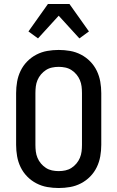

<svg xmlns="http://www.w3.org/2000/svg" viewBox="-20 -933 590 965"><path d="M275 12Q246 12 217.5 7Q189 2 163 -11.5Q137 -25 116.5 -46Q96 -67 83.5 -93Q71 -119 66 -147.5Q61 -176 61 -205V-465Q61 -494 66 -522.5Q71 -551 83.5 -577Q96 -603 116.5 -624Q137 -645 163 -658.5Q189 -672 217.5 -677Q246 -682 275 -682Q304 -682 332.5 -677Q361 -672 387 -658.5Q413 -645 433.5 -624Q454 -603 466.5 -577Q479 -551 484 -522.5Q489 -494 489 -465V-205Q489 -176 484 -147.5Q479 -119 466.5 -93Q454 -67 433.5 -46Q413 -25 387 -11.5Q361 2 332.5 7Q304 12 275 12ZM275 -73Q292 -73 308.5 -76.5Q325 -80 339 -89Q353 -98 364 -111Q375 -124 381.5 -139.5Q388 -155 390 -171.5Q392 -188 392 -205V-465Q392 -482 390 -498.5Q388 -515 381.5 -530.5Q375 -546 364 -559Q353 -572 339 -581Q325 -590 308.5 -593.5Q292 -597 275 -597Q258 -597 241.5 -593.5Q225 -590 211 -581Q197 -572 186 -559Q175 -546 168.5 -530.5Q162 -515 160 -498.5Q158 -482 158 -465V-205Q158 -188 160 -171.5Q162 -155 168.5 -139.5Q175 -124 186 -111Q197 -98 211 -89Q225 -80 241.5 -76.5Q258 -73 275 -73ZM171 -740 123 -775 221 -913H329L427 -775L379 -740L275 -854Z"/></svg>

Font: Lode Dark Term
Style: Bold
Weight: 700
Monospace: yes
Designer: Belleve Invis
Foundry: Belleve Invis
Version: Version 29.2.0